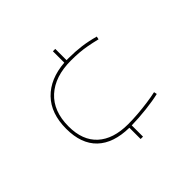

<svg xmlns="http://www.w3.org/2000/svg" viewBox="-173 -837 1145 1145"><g transform="rotate(-45 399.5 -265.0)"><path d="M406 105V10Q274 8 204.5 -58.5Q135 -125 135 -252Q135 -381 206.5 -455Q278 -529 406 -539V-635H426V-540Q434 -540 443 -540Q499 -540 549 -533.5Q599 -527 653 -512L649 -493Q608 -503 575.5 -509Q543 -515 511.5 -517.5Q480 -520 443 -520Q308 -520 231.5 -450.5Q155 -381 155 -252Q155 -134 223 -72Q291 -10 416 -10Q455 -10 499.5 -13.5Q544 -17 586.5 -23Q629 -29 660 -36L664 -17Q618 -6 552 1.5Q486 9 426 10V105Z"/></g></svg>

Font: Georama Extended Thin
Style: Regular
Weight: 100
Width: 7
Designer: Jean-Baptiste Levee
Foundry: Production Type
Version: Version 1.000